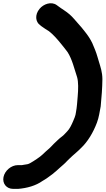

<svg xmlns="http://www.w3.org/2000/svg" viewBox="-43 -810 658 1197"><path d="M-21.2 294C-29.3 334.7 -2 367.5 38.6 367.5H69.6C69.9 367.5 70.3 367.5 70.7 367.5C125 363 180.2 347.9 221.9 318.1C243.8 305.9 263.4 291 283.1 276.3C299.8 263.7 317.1 247.4 331.5 234.4C343.4 223.6 360.7 210.1 375.7 193.2C384.7 183.7 395.1 174.6 408.1 162.2C426 145.7 441.6 134.1 461 113.9C503.9 74.1 538.3 15.8 561.5 -45.8C574.2 -79.8 577.8 -111.9 584.6 -146C584.7 -146.3 584.8 -146.9 584.8 -147.3C590.3 -204.7 594.9 -262.4 595.4 -316.4C595 -360.4 584 -391 573.9 -424.6L564.4 -456.5C556.5 -484.9 543.4 -515.5 532.5 -540.8C520.5 -566.5 503.4 -591.4 487 -611.8L466.1 -638C450.1 -656.3 434.5 -674.2 418.7 -692.1C409.8 -702.4 400.6 -711.7 391.2 -720C368.6 -740 341.8 -754.6 319.8 -771.5L310.1 -778.6C276.4 -802.3 228.4 -785 203.7 -755.1C172.2 -717.2 178.9 -672.8 206.7 -653.5L215.1 -646.6C228.6 -636.8 246.8 -624.7 262.4 -615.3C290.5 -593.5 317.4 -562.2 340.6 -533.2L361.4 -507.2C366.8 -500.5 371.7 -494 379.2 -483.7C407 -439.4 419.7 -383.5 437.6 -329.3C446.4 -300.1 445.2 -252.5 441.4 -209.6C438.7 -178.9 436.9 -142.4 430.5 -110C430.4 -109.7 430.3 -109.1 430.3 -108.6C428.5 -89.1 418.4 -67.4 412.6 -53.8C402.5 -30.5 390.8 -6 376.6 8.2C364.1 20.7 355.1 32.8 343 41.2C328 51.5 304.6 75.3 292.1 86.9C279.5 99.2 274.1 106.9 265.4 114.2C249.9 127 235.9 140.6 221 154.5L206.4 166.7C190.9 177.4 181.5 185.3 164 195.6C151.7 202.9 139.1 211.6 128.1 213.7L103.5 217.7C99.3 218.3 100.9 218.6 93.5 219.5H68.2C27.3 219.5 -13.1 253.5 -21.2 294Z"/></svg>

Font: Smoothie
Style: SeBdIt
Weight: 600
Foundry: Cannot Into Space Fonts
Version: Version 0.8